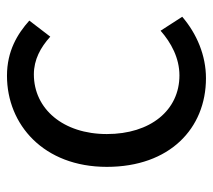

<svg xmlns="http://www.w3.org/2000/svg" viewBox="-50 -547 610 550"><g transform="rotate(-90 255.0 -272.0)"><path d="M306 13C371 13 433 -13 482 -55L442 -117C408 -87 364 -63 314 -63C214 -63 146 -146 146 -271C146 -396 218 -480 317 -480C359 -480 394 -461 425 -433L471 -493C433 -527 384 -557 313 -557C173 -557 52 -452 52 -271C52 -91 162 13 306 13Z"/></g></svg>

Font: Source Han Sans KR
Style: Regular
Weight: 400
Designer: Ryoko NISHIZUKA 西塚涼子 (kana, bopomofo & ideographs); Paul D. Hunt (Latin, Greek & Cyrillic); Sandoll Communications 산돌커뮤니
Foundry: Adobe
Version: Version 2.004;hotconv 1.0.118;makeotfexe 2.5.65603